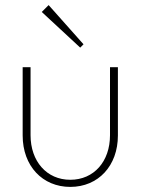

<svg xmlns="http://www.w3.org/2000/svg" viewBox="-20 -724 552 754"><path d="M256 10C366 10 443 -73 443 -192V-460H412V-193C412 -90 349 -18 256 -18C163 -18 100 -91 100 -193V-460H69V-192C69 -72 147 10 256 10ZM144 -677 295 -537 308 -550 171 -704Z"/></svg>

Font: MV Cash Thin
Style: Regular
Weight: 100
Designer: Rodrigo Fuenzalida
Foundry: fragTYPE
Version: Version 1.100;Glyphs 3.1.2 (3151)